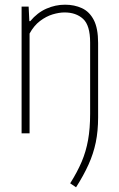

<svg xmlns="http://www.w3.org/2000/svg" viewBox="-20 -568 505 818"><path d="M304 230 279 213Q309 165.5 327.8 121.5Q346.5 77.5 355.2 28.5Q364 -20.5 364 -83V-387Q364 -460 334 -487.5Q304 -515 255 -515Q232 -515 204.5 -506.8Q177 -498.5 150.8 -478.8Q124.5 -459 106 -425V0H72V-540H102L105 -478H109Q139 -514 177.5 -531Q216 -548 257 -548Q297 -548 329 -533.2Q361 -518.5 379.5 -483Q398 -447.5 398 -385V-68Q398 -9.5 388 38.8Q378 87 357.2 133Q336.5 179 304 230Z"/></svg>

Font: Encode Sans Cnd Th
Style: Regular
Weight: 100
Width: 3
Designer: Multiple Designers
Foundry: Impallari Type
Version: Version 3.002; ttfautohint (v1.8.3) -l 8 -r 50 -G 200 -x 14 